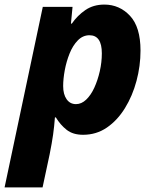

<svg xmlns="http://www.w3.org/2000/svg" viewBox="-56 -579 677 839"><path d="M-36 240 131 -549H261L254 -476H258Q282 -511 317 -535Q352 -559 400 -559Q466 -559 512 -510Q558 -461 558 -358Q558 -291 540.5 -225.5Q523 -160 490 -106.5Q457 -53 411 -21.5Q365 10 307 10Q263 10 235.5 -11.5Q208 -33 188 -66H184Q181 -26 176 9.5Q171 45 161 95L130 240ZM276 -124Q300 -124 320.5 -143.5Q341 -163 356 -195.5Q371 -228 380 -267.5Q389 -307 389 -346Q389 -425 335 -425Q306 -425 284 -402.5Q262 -380 248 -345Q234 -310 227 -272Q220 -234 220 -203Q220 -167 235 -145.5Q250 -124 276 -124Z"/></svg>

Font: Noto Sans ExtraBold
Style: Italic
Weight: 800
Italic angle: -12°
Designer: Monotype Design Team
Foundry: Monotype Imaging Inc.
Version: Version 2.013; ttfautohint (v1.8.4.7-5d5b)